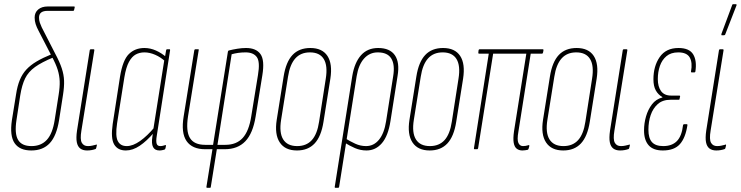

<svg xmlns="http://www.w3.org/2000/svg" viewBox="-20 -715 3550 920"><path d="M130 6Q74 6 50 -29Q26 -64 37 -139L57 -263Q63 -303 75 -332Q87 -361 106.5 -382Q126 -403 155.5 -420.5Q185 -438 227 -455L236 -440Q180 -417 148 -394Q116 -371 100.5 -339.5Q85 -308 77 -258L59 -140Q49 -75 66.5 -45Q84 -15 131 -15Q177 -15 204.5 -45Q232 -75 242 -140L261 -261Q267 -298 266 -325.5Q265 -353 256.5 -380.5Q248 -408 228 -445L164 -569Q156 -584 151 -599Q146 -614 146 -631Q146 -655 163 -669.5Q180 -684 209 -684H335Q339 -684 338 -680L335 -667Q334 -663 331 -663H208Q167 -663 167 -631Q167 -617 171 -606Q175 -595 180 -584L244 -459Q266 -418 276 -387.5Q286 -357 287 -328Q288 -299 282 -261L263 -139Q251 -64 218.5 -29Q186 6 130 6Z M397 6Q377 6 364.5 -3.5Q352 -13 348 -33.5Q344 -54 349 -89L410 -474Q411 -479 416 -479H427Q433 -479 432 -474L370 -89Q363 -47 372 -31Q381 -15 401 -15Q412 -15 421 -17Q430 -19 438 -21Q445 -25 444 -18L441 -6Q440 -2 438 -1Q430 2 419.5 4Q409 6 397 6Z M583 6Q544 6 527 -23Q510 -52 520 -121L555 -347Q568 -427 597.5 -456Q627 -485 672 -485Q700 -485 727 -473Q754 -461 777 -441L773 -420Q750 -441 723.5 -452.5Q697 -464 672 -464Q649 -464 630.5 -454Q612 -444 598 -418.5Q584 -393 576 -345L541 -124Q532 -63 544.5 -39Q557 -15 587 -15Q617 -15 651.5 -39.5Q686 -64 721 -106L718 -80Q683 -39 649.5 -16.5Q616 6 583 6ZM744 6Q700 6 710 -59L714 -85V-91L768 -432L770 -439L776 -474Q777 -479 780 -479H792Q796 -479 795 -474L731 -63Q727 -39 730.5 -27Q734 -15 748 -15Q755 -15 760.5 -16.5Q766 -18 773 -20Q776 -21 775 -15L773 -5Q772 0 768 2Q763 3 757.5 4.5Q752 6 744 6Z M972 185Q969 185 969 181L998 0H963Q901 0 874 -39Q847 -78 860 -157L911 -474Q912 -479 916 -479H929Q934 -479 932 -474L881 -158Q870 -87 890 -54Q910 -21 963 -21H1001L1072 -467Q1073 -472 1076 -473Q1096 -478 1117.5 -481.5Q1139 -485 1159 -485Q1207 -485 1228 -456Q1249 -427 1237 -354L1205 -157Q1192 -76 1155.5 -38Q1119 0 1057 0H1019L990 181Q990 185 986 185ZM1022 -21H1060Q1113 -21 1143 -54Q1173 -87 1184 -158L1216 -355Q1227 -419 1210.5 -441.5Q1194 -464 1157 -464Q1137 -464 1120.5 -461.5Q1104 -459 1090 -455Z M1403 6Q1346 6 1320.5 -32.5Q1295 -71 1306 -141L1339 -348Q1350 -418 1381.5 -451.5Q1413 -485 1467 -485Q1524 -485 1549 -447Q1574 -409 1563 -338L1530 -131Q1519 -61 1487.5 -27.5Q1456 6 1403 6ZM1404 -15Q1448 -15 1474 -43.5Q1500 -72 1509 -132L1541 -338Q1551 -400 1531.5 -432Q1512 -464 1465 -464Q1421 -464 1395 -435Q1369 -406 1360 -347L1327 -141Q1317 -79 1337 -47Q1357 -15 1404 -15Z M1588 185Q1583 185 1584 180L1668 -351Q1679 -416 1710 -450.5Q1741 -485 1792 -485Q1848 -485 1872 -450.5Q1896 -416 1885 -351L1851 -135Q1840 -64 1810 -29Q1780 6 1736 6Q1707 6 1680.5 -5.5Q1654 -17 1629 -33L1633 -53Q1657 -38 1682 -26.5Q1707 -15 1734 -15Q1771 -15 1796 -45.5Q1821 -76 1830 -134L1864 -350Q1873 -405 1855 -434.5Q1837 -464 1790 -464Q1751 -464 1724.5 -434.5Q1698 -405 1689 -350L1605 180Q1604 185 1600 185Z M2039 6Q1982 6 1956.5 -32.5Q1931 -71 1942 -141L1975 -348Q1986 -418 2017.5 -451.5Q2049 -485 2103 -485Q2160 -485 2185 -447Q2210 -409 2199 -338L2166 -131Q2155 -61 2123.5 -27.5Q2092 6 2039 6ZM2040 -15Q2084 -15 2110 -43.5Q2136 -72 2145 -132L2177 -338Q2187 -400 2167.5 -432Q2148 -464 2101 -464Q2057 -464 2031 -435Q2005 -406 1996 -347L1963 -141Q1953 -79 1973 -47Q1993 -15 2040 -15Z M2483 6Q2467 6 2456 -2.5Q2445 -11 2441.5 -31Q2438 -51 2443 -86L2502 -458H2343L2271 -5Q2270 0 2266 0H2254Q2250 0 2251 -5L2322 -458H2276Q2271 -458 2272 -463L2273 -473Q2274 -479 2279 -479H2581Q2585 -479 2584 -473L2582 -463Q2581 -458 2577 -458H2523L2464 -84Q2457 -45 2464 -30Q2471 -15 2486 -15Q2493 -15 2498.5 -16Q2504 -17 2511 -19Q2518 -22 2516 -14L2513 -3Q2512 2 2508 3Q2502 4 2496 5Q2490 6 2483 6Z M2679 6Q2622 6 2596.5 -32.5Q2571 -71 2582 -141L2615 -348Q2626 -418 2657.5 -451.5Q2689 -485 2743 -485Q2800 -485 2825 -447Q2850 -409 2839 -338L2806 -131Q2795 -61 2763.5 -27.5Q2732 6 2679 6ZM2680 -15Q2724 -15 2750 -43.5Q2776 -72 2785 -132L2817 -338Q2827 -400 2807.5 -432Q2788 -464 2741 -464Q2697 -464 2671 -435Q2645 -406 2636 -347L2603 -141Q2593 -79 2613 -47Q2633 -15 2680 -15Z M2951 6Q2931 6 2918.5 -3.5Q2906 -13 2902 -33.5Q2898 -54 2903 -89L2964 -474Q2965 -479 2970 -479H2981Q2987 -479 2986 -474L2924 -89Q2917 -47 2926 -31Q2935 -15 2955 -15Q2966 -15 2975 -17Q2984 -19 2992 -21Q2999 -25 2998 -18L2995 -6Q2994 -2 2992 -1Q2984 2 2973.5 4Q2963 6 2951 6Z M3156 6Q3110 6 3088 -19Q3066 -44 3066 -90Q3066 -124 3075.5 -157Q3085 -190 3104 -215Q3123 -240 3154 -248V-250Q3134 -261 3122.5 -281.5Q3111 -302 3111 -335Q3111 -398 3141 -441.5Q3171 -485 3231 -485Q3283 -485 3301.5 -454.5Q3320 -424 3312 -372Q3311 -368 3307 -368H3294Q3291 -368 3291 -372Q3299 -415 3285 -439.5Q3271 -464 3230 -464Q3195 -464 3173.5 -446Q3152 -428 3142 -399Q3132 -370 3132 -336Q3132 -300 3147.5 -278.5Q3163 -257 3196 -257H3235Q3239 -257 3239 -254L3236 -240Q3236 -237 3233 -237H3193Q3155 -237 3132 -216.5Q3109 -196 3098 -164Q3087 -132 3087 -93Q3087 -53 3104 -34Q3121 -15 3158 -15Q3200 -15 3223.5 -39Q3247 -63 3253 -116Q3255 -120 3258 -120H3271Q3274 -120 3274 -116Q3265 -55 3238 -24.5Q3211 6 3156 6Z M3412 6Q3392 6 3379.5 -3.5Q3367 -13 3363 -33.5Q3359 -54 3364 -89L3425 -474Q3426 -479 3431 -479H3442Q3448 -479 3447 -474L3385 -89Q3378 -47 3387 -31Q3396 -15 3416 -15Q3427 -15 3436 -17Q3445 -19 3453 -21Q3460 -25 3459 -18L3456 -6Q3455 -2 3453 -1Q3445 2 3434.5 4Q3424 6 3412 6ZM3439 -546Q3437 -546 3436.5 -547.5Q3436 -549 3437 -553L3488 -690Q3489 -693 3490 -694Q3491 -695 3494 -695H3506Q3508 -695 3509 -693.5Q3510 -692 3509 -689L3455 -550Q3454 -546 3448 -546Z"/></svg>

Font: Sofia Sans Extra Condensed Thin
Style: Italic
Weight: 250
Italic angle: -9°
Version: Version 4.100